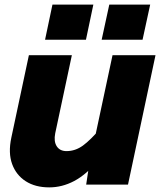

<svg xmlns="http://www.w3.org/2000/svg" viewBox="-20 -799 693 831"><path d="M291 -560 219 -222Q212 -187 225.5 -166Q239 -145 268 -145Q306 -145 339 -169Q372 -193 419 -248L406 -105Q353 -43 301 -15.5Q249 12 193 12Q133 12 91.5 -14.5Q50 -41 32.5 -89Q15 -137 29 -203L105 -560ZM653 -560 534 0H353L366 -87L467 -560ZM420 -627 453 -779H630L597 -627ZM175 -627 207 -779H384L352 -627Z"/></svg>

Font: Azeret Mono Thin ExtraBold
Style: Italic
Weight: 800
Italic angle: -12°
Version: Version 1.002